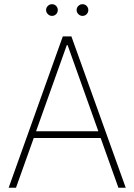

<svg xmlns="http://www.w3.org/2000/svg" viewBox="-20 -877 628 897"><path d="M20.5 0 273.4 -707H313.5L567.4 0H533.2L450.2 -232.4H137.7L54.7 0ZM439.5 -263.7 295.9 -666H292L148.4 -263.7ZM195.3 -830.1Q195.3 -841.3 203.6 -849.4Q211.9 -857.4 222.7 -857.4Q234.4 -857.4 242.2 -849.4Q250 -841.3 250 -830.1Q250 -818.8 242.2 -810.8Q234.4 -802.7 222.7 -802.7Q211.9 -802.7 203.6 -811Q195.3 -819.3 195.3 -830.1ZM337.9 -830.1Q337.9 -841.3 346.2 -849.4Q354.5 -857.4 365.2 -857.4Q377 -857.4 384.8 -849.4Q392.6 -841.3 392.6 -830.1Q392.6 -818.8 384.8 -810.8Q377 -802.7 365.2 -802.7Q354.5 -802.7 346.2 -811Q337.9 -819.3 337.9 -830.1Z"/></svg>

Font: Pretendard Std Thin
Style: Regular
Weight: 100
Designer: Base glyphs from Inter by Rasmus Andersson; Hangeul glyphs from Noto Sans CJK(Source Han Sans) by Jang Soo-young and Kan
Foundry: Kil Hyung-jin
Version: Version 1.309